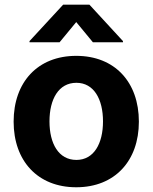

<svg xmlns="http://www.w3.org/2000/svg" viewBox="-20 -792 654 823"><path d="M306.8 10.7C472.3 10.7 575.3 -102.6 575.3 -270.6C575.3 -439.6 472.3 -552.6 306.8 -552.6C141.3 -552.6 38.4 -439.6 38.4 -270.6C38.4 -102.6 141.3 10.7 306.8 10.7ZM106.5 -610.8H235.4L306.8 -697.4L378.2 -610.8H507.1V-615.8L363.3 -772H250.7L106.5 -615.8ZM192.1 -271.7C192.1 -366.8 231.2 -437.1 307.5 -437.1C382.5 -437.1 421.5 -366.8 421.5 -271.7C421.5 -176.5 382.5 -106.5 307.5 -106.5C231.2 -106.5 192.1 -176.5 192.1 -271.7Z"/></svg>

Font: Margiela Sans
Style: Bold
Weight: 700
Designer: Stefan Endress, Andreas Faust
Version: Version 1.100;FEAKit 1.0